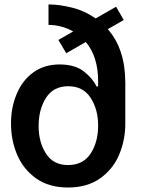

<svg xmlns="http://www.w3.org/2000/svg" viewBox="-20 -827 649 855"><path d="M55 -410Q80 -470 129 -505Q178 -540 245 -540Q313 -540 352.5 -509.5Q392 -479 410 -442H417V-465Q417 -575 362 -640L275 -590L240 -649L306 -687Q254 -716 196 -716V-807Q199 -807 202 -807Q243 -807 299 -793.5Q355 -780 406 -745L497 -797L531 -738L460 -697Q538 -609 538 -458V-277Q538 -203 510.5 -138Q483 -73 425.5 -32.5Q368 8 283 8Q198 8 141 -32.5Q84 -73 56.5 -137.5Q29 -202 29 -277Q29 -350 55 -410ZM185 -143Q217 -92 283 -92Q350 -92 383.5 -143Q417 -194 417 -268Q417 -340 383.5 -391.5Q350 -443 284 -443Q218 -443 185 -391.5Q152 -340 152 -266Q152 -193 185 -143Z"/></svg>

Font: Lopes Sans SemiBold
Style: Regular
Weight: 600
Designer: Gabriel Lam, Diego Maldonado
Foundry: TypeRant, Foresti Design
Version: Version 4.000